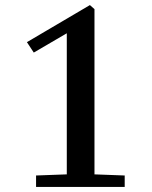

<svg xmlns="http://www.w3.org/2000/svg" viewBox="-20 -736 600 756"><path d="M122 0V-45L258 -50L243 -35V-615L255 -612L113 -529L86 -570L334 -716L352 -700V-35L337 -50L471 -45V0Z"/></svg>

Font: Wittgenstein Medium
Style: Regular
Weight: 500
Designer: Jörg Drees
Foundry: Jörg Drees
Version: Version 1.500